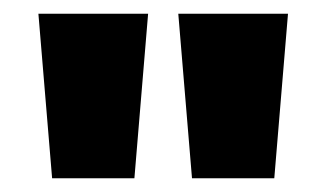

<svg xmlns="http://www.w3.org/2000/svg" viewBox="-20 -720 476 280"><path d="M56 -460 36 -700H196L176 -460ZM260 -460 240 -700H400L380 -460Z"/></svg>

Font: Tektur
Style: Bold
Weight: 700
Designer: Adam Jagosz
Foundry: Adam Jagosz
Version: Version 1.005;gftools[0.9.30]